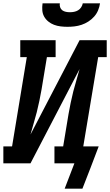

<svg xmlns="http://www.w3.org/2000/svg" viewBox="-24 -975 657 1146"><path d="M379 -815Q358 -815 337.5 -817.5Q317 -820 298.5 -827Q280 -834 264.5 -846.5Q249 -859 239.5 -876Q230 -893 228.5 -913.5Q227 -934 230 -955H333Q331 -943 335 -931.5Q339 -920 348 -913.5Q357 -907 369 -904.5Q381 -902 393 -902Q406 -902 418.5 -904.5Q431 -907 442 -913.5Q453 -920 460.5 -931.5Q468 -943 470 -955H573Q570 -934 561.5 -913.5Q553 -893 538 -876Q523 -859 503.5 -846.5Q484 -834 463 -827Q442 -820 421 -817.5Q400 -815 379 -815ZM362 151 420 0H301V-101H353L385 -294Q391 -328 398 -362Q405 -396 413.5 -429.5Q422 -463 432 -496Q442 -529 451 -563L158 0H-4V-101H48L136 -634H97V-735H308V-634H256L224 -441Q218 -407 211 -373Q204 -339 195.5 -305.5Q187 -272 177 -239Q167 -206 158 -172L451 -735H613V-634H562L473 -101H565L517 25L468 151Z"/></svg>

Font: Iosevka Etoile Oblique
Style: Bold
Weight: 700
Italic angle: -9°
Designer: Belleve Invis
Foundry: Belleve Invis
Version: Version 15.5.2; ttfautohint (v1.8.4)